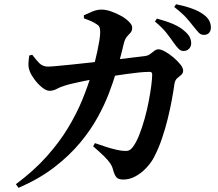

<svg xmlns="http://www.w3.org/2000/svg" viewBox="-20 -831 1040 914"><path d="M853.5 -588.3Q840.8 -588.3 830.4 -598.5Q820.1 -608.6 807.7 -626.2Q793.9 -646.6 773.5 -672.9Q753.1 -699.1 717.5 -728.6L727.1 -742.5Q769.5 -731.3 803.9 -716.8Q838.2 -702.2 861.1 -680.8Q877.4 -666.4 883.7 -652.8Q890.1 -639.2 890.1 -624.9Q890.1 -609.5 879.8 -598.9Q869.6 -588.3 853.5 -588.3ZM567.2 23.7Q543.9 23.7 534.5 13.1Q525.1 2.5 518.4 -22.2Q514.2 -39.7 503.9 -54.5Q493.7 -69.4 474.5 -88.2Q455.4 -107 423.3 -134.5L431.9 -149.7Q461.6 -139.2 487.1 -131.1Q512.6 -123.1 532.1 -118.7Q551.5 -114.3 563.4 -113.2Q582.7 -111 592.5 -114.6Q602.2 -118.1 611.8 -130.4Q628.9 -153 642.9 -188.8Q657 -224.5 668.6 -266.2Q680.1 -307.8 688 -348.7Q695.9 -389.7 700.2 -423.6Q704.5 -457.5 704.5 -476.5Q704.5 -488.9 693.2 -488.9Q671.9 -488.9 642.8 -486.1Q613.8 -483.2 582.2 -478.7Q550.6 -474.2 519.7 -469.5Q488.9 -464.8 462.8 -460.3Q445.8 -457.8 422.6 -453.7Q399.4 -449.7 374.8 -444.3Q350.1 -438.9 327.7 -433.9Q305.3 -428.9 290 -423.9Q267.7 -417.5 251 -408.2Q234.2 -398.8 215.9 -398.8Q200.2 -398.8 180.6 -414.5Q161 -430.1 144.9 -451.8Q128.8 -473.5 122.1 -490.6Q114.9 -508.7 115.4 -526.9Q115.9 -545.1 119.5 -566.8L133.5 -570.4Q150.2 -547.7 166.7 -530.8Q183.2 -513.9 208.8 -513.9Q220.4 -513.9 249.6 -516.7Q278.8 -519.5 320 -523.5Q361.2 -527.5 408.6 -533Q456 -538.4 503.8 -544Q551.6 -549.6 595.1 -555.1Q638.6 -560.6 670.3 -564.1Q684.3 -566.1 694.6 -573.6Q704.9 -581.2 714.4 -588.8Q723.9 -596.3 734.5 -596.3Q746.4 -596.3 765.8 -585.6Q785.2 -574.8 804.8 -558.4Q824.4 -541.9 838.1 -524.9Q851.8 -507.9 851.8 -495.3Q851.8 -481.9 842.8 -474.7Q833.8 -467.4 823.4 -458.4Q813 -449.3 810.3 -430.5Q805.7 -397.5 797.9 -355.1Q790.1 -312.6 778.5 -265.7Q767 -218.7 751.3 -172.5Q735.6 -126.2 714.8 -85.7Q700.9 -57.9 677.2 -32.6Q653.6 -7.2 625.3 8.2Q597 23.7 567.2 23.7ZM55.6 45.9Q141.9 -18.5 202.6 -86.6Q263.3 -154.7 304.4 -223.1Q345.5 -291.6 372.4 -357.4Q399.3 -423.2 416.7 -483Q423.9 -505.1 430.7 -532.6Q437.5 -560.1 443.5 -587.6Q449.4 -615.1 453.2 -638.7Q456.9 -662.2 456.9 -676Q457.2 -692.2 454 -700.6Q450.9 -709 440.8 -715.2Q427.8 -724.3 411.7 -731.3Q395.6 -738.2 379.7 -743.6L379 -758.1Q396.9 -766.7 419.8 -776.1Q442.8 -785.6 463.5 -785.3Q484.3 -785.3 509.5 -776.5Q534.7 -767.7 557.5 -754.8Q580.2 -741.8 594.7 -726.9Q609.2 -712.1 609.2 -699.7Q609.2 -684.2 601.6 -675.7Q594.1 -667.3 585 -657.4Q576 -647.4 570 -626.5Q566.3 -610.7 560.6 -587.7Q554.8 -564.8 547.4 -537Q539.9 -509.2 529.8 -477.5Q518.2 -439.1 498.1 -385.9Q477.9 -332.6 444.7 -272.2Q411.5 -211.8 360.9 -150.9Q310.2 -90.1 238.5 -34.8Q166.7 20.5 68.5 63.2ZM950.5 -664.9Q935.8 -664.9 925.6 -675.9Q915.4 -686.9 900.6 -705.7Q886.9 -723.5 867.8 -745.3Q848.6 -767.2 809.3 -797.7L818.2 -810.9Q861 -802.2 894.6 -790Q928.2 -777.7 948.8 -762Q968.1 -747.9 976 -732.6Q983.9 -717.2 983.9 -700Q983.9 -683.9 975.1 -674.4Q966.3 -664.9 950.5 -664.9Z"/></svg>

Font: Noto Serif KR ExtraLight
Style: Regular
Weight: 200
Designer: Ryoko NISHIZUKA 西塚涼子 (kana & ideographs); Frank Grießhammer (Latin, Greek & Cyrillic); Wenlong ZHANG 张文龙 (bopomofo); San
Foundry: Adobe
Version: Version 2.002-H1;hotconv 1.1.0;makeotfexe 2.6.0